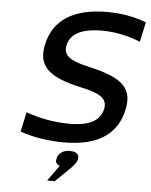

<svg xmlns="http://www.w3.org/2000/svg" viewBox="-59 -728 775 988"><g transform="rotate(5 328.5 -233.5)"><path d="M635 -541 657 -643C598 -667 528 -679 453 -679C284 -679 178 -615 150 -484C128 -377 176 -320 349 -282C457 -259 493 -234 482 -180C469 -122 418 -89 310 -89C231 -89 150 -105 86 -129L64 -27C133 -3 213 9 291 9C467 9 565 -59 592 -186C616 -296 563 -350 387 -389C284 -412 249 -438 261 -491C273 -548 328 -581 436 -581C503 -581 568 -568 635 -541ZM222 212H261L330 145C351 124 366 108 369 94L370 92C376 66 361 50 326 50C292 50 268 66 261 92V94C255 112 262 125 280 131Z"/></g></svg>

Font: LT Wave Mono Medium
Style: Italic
Weight: 500
Designer: Daniel Lyons
Version: Version 2.5 (Glyphs App)